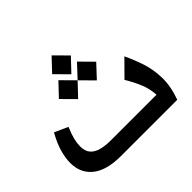

<svg xmlns="http://www.w3.org/2000/svg" viewBox="-174 -1027 1263 1263"><g transform="rotate(-45 457.5 -395.5)"><path d="M294 0Q162 0 94 -54Q26 -108 26 -204Q26 -248 41 -302Q56 -356 93 -422L186 -380Q165 -330 157 -296.5Q149 -263 149 -235Q149 -190 171 -165Q193 -140 232 -130Q271 -120 321 -120H745Q742 -177 720.5 -229.5Q699 -282 665 -338L774 -448Q803 -387 825.5 -319.5Q848 -252 850 -173Q852 -94 818 0ZM444 -611 355 -701 440 -791 529 -701ZM360 -464 271 -554 356 -644 445 -554ZM534 -464 445 -554 529 -644 618 -554Z"/></g></svg>

Font: Readex Pro Medium
Style: Regular
Weight: 500
Designer: Bonnie Shaver-Troup, Thomas Jockin
Foundry: Lexend
Version: Version 1.204; ttfautohint (v1.8.4.7-5d5b)